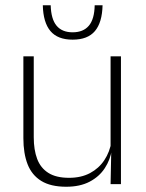

<svg xmlns="http://www.w3.org/2000/svg" viewBox="-20 -701 556 731"><path d="M108.5 -486.5V-178.5Q108.5 -130.5 121.5 -96Q134.5 -61.5 164 -42.8Q193.5 -24 243 -24Q289 -24 322.8 -42Q356.5 -60 377.2 -91.2Q398 -122.5 404.5 -162.5L415.5 -130.5H405.5Q400 -93 379 -60.8Q358 -28.5 321.2 -9.2Q284.5 10 232 10Q173 10 137 -12.2Q101 -34.5 85 -75.8Q69 -117 69 -175V-486.5ZM440.5 -486.5V0H401L403.5 -123.5L401 -125.5V-486.5ZM256.5 -550Q199.5 -550 172 -582.8Q144.5 -615.5 143 -681H173Q174.5 -628 195.5 -603Q216.5 -578 256.5 -578Q297 -578 318.2 -603Q339.5 -628 340.5 -681H370.5Q369 -615.5 341.5 -582.8Q314 -550 256.5 -550Z"/></svg>

Font: Anek Latin ExtraLight
Style: Regular
Weight: 250
Designer: Yesha Goshar
Foundry: Ek Type
Version: Version 1.003